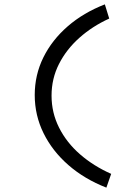

<svg xmlns="http://www.w3.org/2000/svg" viewBox="-20 -755 640 879"><path d="M467 104Q367 65 293.5 1Q220 -63 179.5 -145Q139 -227 139 -320Q139 -412 178.5 -492Q218 -572 290 -634.5Q362 -697 460 -735L480 -670Q403 -635 343.5 -582Q284 -529 250 -462Q216 -395 216 -317Q216 -239 250.5 -170.5Q285 -102 346.5 -48.5Q408 5 489 41Z"/></svg>

Font: Inconsolata Expanded
Style: Regular
Weight: 400
Width: 7
Monospace: yes
Designer: Raph Levien, Cyreal, Brenton Simpson
Foundry: Raph Levien, Cyreal, Google
Version: Version 3.000; ttfautohint (v1.8.2.53-6de2)